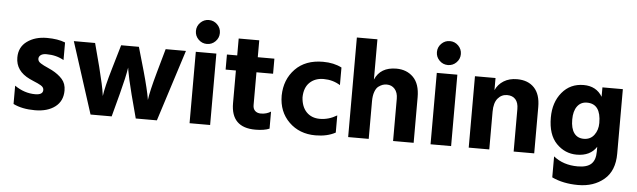

<svg xmlns="http://www.w3.org/2000/svg" viewBox="-54 -950 4502 1358"><g transform="rotate(5 2197.0 -271.5)"><path d="M406 -153Q406 -78 352 -37Q298 4 209 4Q117 4 55 -27V-157Q124 -109 201 -109Q256 -109 256 -144Q256 -153 251 -161Q246 -169 234 -176Q222 -183 212 -187.5Q202 -192 183 -200Q164 -208 154 -213Q53 -261 53 -357Q53 -431 109.5 -472Q166 -513 250 -513Q328 -513 380 -492V-367Q327 -398 256 -398Q230 -398 216 -387.5Q202 -377 202 -361Q202 -352 207 -344Q212 -336 223.5 -329Q235 -322 245.5 -316.5Q256 -311 274.5 -303Q293 -295 304 -289Q350 -265 378 -233.5Q406 -202 406 -153Z M754 0H604L441 -507H592L636 -340Q652 -277 663 -226.5Q674 -176 676 -157L679 -138Q686 -198 728 -340L777 -507H903L951 -340Q969 -276 981 -225.5Q993 -175 996 -156L999 -138Q1006 -197 1046 -340L1093 -507H1237L1075 0H925L881 -166Q867 -220 856.5 -267Q846 -314 843 -334L840 -354Q830 -287 798 -166Z M1453 0H1307V-507H1453ZM1440 -714Q1465 -689 1465 -654Q1465 -619 1440 -594Q1415 -569 1380 -569Q1345 -569 1320 -594Q1295 -619 1295 -654Q1295 -689 1320 -714Q1345 -739 1380 -739Q1415 -739 1440 -714Z M1874 -11Q1837 5 1774 5Q1601 5 1601 -168V-400H1528V-507H1601V-627H1747V-507H1865V-400H1747V-167Q1747 -140 1762.5 -126Q1778 -112 1803 -112Q1843 -112 1874 -132Z M2343 -24Q2284 8 2201 8Q2087 8 2013 -64.5Q1939 -137 1939 -252Q1941 -366 2013 -440.5Q2085 -515 2210 -515Q2287 -515 2343 -486V-361Q2290 -394 2225 -394Q2164 -394 2126 -357.5Q2088 -321 2087 -252Q2091 -185 2127 -148Q2163 -111 2222 -111Q2285 -111 2343 -146Z M2898 0H2752V-300Q2752 -344 2730 -369Q2708 -394 2673 -394Q2658 -394 2644.5 -389.5Q2631 -385 2615 -373.5Q2599 -362 2589 -334.5Q2579 -307 2579 -268V0H2433V-707H2579V-421Q2618 -512 2731 -512Q2805 -512 2851.5 -465Q2898 -418 2898 -323Z M3164 0H3018V-507H3164ZM3151 -714Q3176 -689 3176 -654Q3176 -619 3151 -594Q3126 -569 3091 -569Q3056 -569 3031 -594Q3006 -619 3006 -654Q3006 -689 3031 -714Q3056 -739 3091 -739Q3126 -739 3151 -714Z M3754 0H3608V-302Q3608 -347 3587 -370.5Q3566 -394 3528 -394Q3488 -394 3461.5 -362.5Q3435 -331 3435 -268V0H3289V-507H3435V-421Q3454 -463 3493.5 -487.5Q3533 -512 3588 -512Q3666 -512 3710 -465.5Q3754 -419 3754 -329Z M4339 -49Q4339 73 4266 134.5Q4193 196 4083 196Q3976 196 3896 158V9Q3966 65 4068 65Q4134 65 4164 37Q4194 9 4194 -51V-85Q4150 -17 4054 -17Q3970 -17 3909.5 -79Q3849 -141 3849 -263Q3849 -371 3907.5 -441.5Q3966 -512 4061 -512Q4151 -512 4194 -440V-507H4339ZM4001 -262Q4001 -199 4025 -166Q4049 -133 4094 -133Q4141 -133 4167.5 -168.5Q4194 -204 4194 -254Q4194 -390 4095 -390Q4051 -390 4026 -356Q4001 -322 4001 -262Z"/></g></svg>

Font: Hind Guntur
Style: Bold
Weight: 700
Designer: Manushi Parikh, Hitesh Malaviya
Foundry: Indian Type Foundry
Version: Version 1.002;PS 1.0;hotconv 1.0.86;makeotf.lib2.5.63406; tt